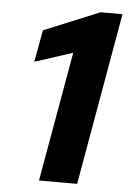

<svg xmlns="http://www.w3.org/2000/svg" viewBox="-51 -738 518 777"><g transform="rotate(5 207.5 -350.0)"><path d="M137 0 230 -527 76 -477 100 -607 326 -700H415L292 0Z"/></g></svg>

Font: DM Sans 10pt Black
Style: Italic
Weight: 900
Italic angle: -10°
Version: Version 4.004;gftools[0.9.30]